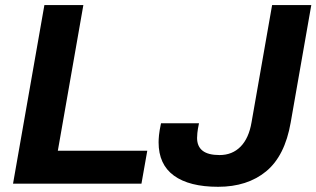

<svg xmlns="http://www.w3.org/2000/svg" viewBox="-20 -706 1216 738"><path d="M30.1 0 150.6 -686.4H300.4L202.3 -126.7H546.1L523.7 0ZM818.5 12Q707.6 12 648.6 -30.9Q589.6 -73.8 589.6 -159.1Q589.6 -170.4 591.2 -186.9Q592.8 -203.4 598.9 -232.3H744.9Q739.7 -207.6 738.6 -194.8Q737.5 -181.9 737.5 -176Q737.5 -143.3 758.7 -126.7Q780 -110 823.8 -110Q872.9 -110 904.7 -142.4Q936.6 -174.8 946.9 -236.1L1025.9 -686.4H1176.5L1097.3 -234.8Q1075 -106.7 1002.9 -47.3Q930.7 12 818.5 12Z"/></svg>

Font: Archivo Variable SemiBold
Style: Italic
Weight: 600
Italic angle: -10°
Designer: Hector Gatti
Foundry: Omnibus-Type
Version: Version 2.001